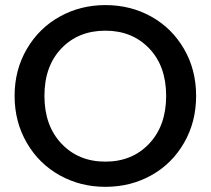

<svg xmlns="http://www.w3.org/2000/svg" viewBox="-20 -724 824 751"><path d="M747.1 -349.1Q747.1 -246.6 699.7 -164.8Q652.3 -83 571.5 -38.1Q490.7 6.8 392.1 6.8Q294.9 6.8 213.9 -38.1Q132.8 -83 85 -165Q37.1 -247.1 37.1 -349.1Q37.1 -450.7 85 -532.5Q132.8 -614.3 213.9 -659.2Q294.9 -704.1 392.1 -704.1Q490.7 -704.1 571.5 -659.2Q652.3 -614.3 699.7 -532.7Q747.1 -451.2 747.1 -349.1ZM153.8 -349.1Q153.8 -232.4 220.5 -162.1Q287.1 -91.8 392.1 -91.8Q497.1 -91.8 563.5 -162.1Q629.9 -232.4 629.9 -349.1Q629.9 -465.3 563.5 -534.7Q497.1 -604 392.1 -604Q286.6 -604 220.2 -534.7Q153.8 -465.3 153.8 -349.1Z"/></svg>

Font: SVN-Poppins Medium
Style: Regular
Weight: 500
Designer: Ninad Kale (Devanagari), Jonny Pinhorn (Latin)
Foundry: Indian Type Foundry
Version: Version 3.002 2017